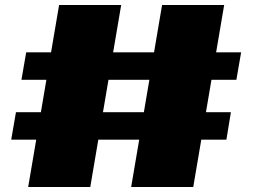

<svg xmlns="http://www.w3.org/2000/svg" viewBox="-20 -735 1013 770"><path d="M466 -715 342 15H93L217 -715ZM879 -715 755 15H506L630 -715ZM947 -525 928 -415H66L85 -525ZM906 -285 888 -175H25L44 -285Z"/></svg>

Font: Pathway Extreme 28pt Black
Style: Regular
Weight: 900
Designer: Eduardo Rodriguez Tunni
Foundry: Eduardo Rodriguez Tunni
Version: Version 1.001;gftools[0.9.26]